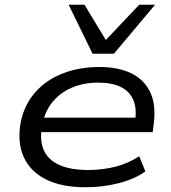

<svg xmlns="http://www.w3.org/2000/svg" viewBox="-20 -782 724 811"><path d="M342 9Q239 9 172.5 -25Q106 -59 79 -121.5Q52 -184 68 -269Q84 -342 130 -393.5Q176 -445 245.5 -472Q315 -499 400 -499Q481 -499 536 -471.5Q591 -444 615.5 -390.5Q640 -337 629 -256L625 -224H131L140 -285H575L550 -267Q559 -323 543 -360Q527 -397 489.5 -415Q452 -433 395 -433Q333 -433 283 -411.5Q233 -390 200.5 -349.5Q168 -309 158 -251L157 -246Q147 -187 165.5 -146.5Q184 -106 231 -85Q278 -64 353 -64Q414 -64 468 -78Q522 -92 568 -122L594 -58Q550 -26 482.5 -8.5Q415 9 342 9ZM371 -555 270 -762H337L427 -613L568 -762H635L461 -555Z"/></svg>

Font: Nunito Sans 10pt Expanded
Style: Italic
Weight: 400
Width: 7
Italic angle: -9°
Designer: Vernon Adams
Foundry: Vernon Adams
Version: Version 3.101;gftools[0.9.27]